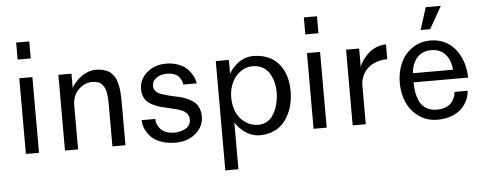

<svg xmlns="http://www.w3.org/2000/svg" viewBox="-59 -927 3319 1319"><g transform="rotate(-5 1600.5 -268.0)"><path d="M180.2 -650.9H89.8V-768.1H180.2ZM180.2 -522V0H89.8V-522Z M449.7 -303.2V0H359.4V-522H449.7V-418.9Q449.7 -423.8 457.5 -436.5Q465.3 -449.2 480.7 -466.1Q496.1 -482.9 515.6 -498Q535.2 -513.2 562.7 -523.7Q590.3 -534.2 618.7 -534.2Q644 -534.2 665 -529.1Q686 -523.9 701.4 -516.4Q716.8 -508.8 728.8 -494.9Q740.7 -481 748.5 -468.3Q756.3 -455.6 761.7 -434.8Q767.1 -414.1 770 -398.7Q772.9 -383.3 774.4 -357.9Q775.9 -332.5 776.1 -316.9Q776.4 -301.3 776.4 -273.9V0H686.5V-292Q686.5 -314.9 685.3 -332Q684.1 -349.1 680.9 -368.9Q677.7 -388.7 670.9 -402.8Q664.1 -417 653.6 -429Q643.1 -440.9 626.5 -447Q609.9 -453.1 588.4 -453.1Q532.7 -453.1 491.2 -411.4Q449.7 -369.6 449.7 -303.2Z M995.6 -162.1Q995.6 -145.5 1001.7 -128.9Q1007.8 -112.3 1021.2 -95.2Q1034.7 -78.1 1060.8 -67.6Q1086.9 -57.1 1122.6 -57.1Q1137.7 -57.1 1154.5 -60.8Q1171.4 -64.5 1189.9 -72.8Q1208.5 -81.1 1220.5 -97.9Q1232.4 -114.7 1232.4 -137.2Q1232.4 -158.7 1221.7 -174.3Q1210.9 -189.9 1192.6 -199.2Q1174.3 -208.5 1150.6 -215.1Q1127 -221.7 1100.6 -227.3Q1074.2 -232.9 1048.1 -239.5Q1022 -246.1 998.3 -256.6Q974.6 -267.1 956.3 -281.5Q938 -295.9 927.2 -319.8Q916.5 -343.8 916.5 -375Q916.5 -441.4 970.2 -487.8Q1023.9 -534.2 1101.6 -534.2Q1145 -534.2 1180.4 -522Q1215.8 -509.8 1236.8 -492.4Q1257.8 -475.1 1272.5 -452.6Q1287.1 -430.2 1293.2 -413.1Q1299.3 -396 1301.3 -380.9H1208.5Q1207 -395 1201.4 -408.7Q1195.8 -422.4 1184.3 -435.5Q1172.9 -448.7 1151.4 -456.8Q1129.9 -464.8 1101.6 -464.8Q1060.5 -464.8 1030.5 -444.6Q1000.5 -424.3 1000.5 -390.1Q1000.5 -368.2 1014.2 -352.8Q1027.8 -337.4 1050 -329.8Q1072.3 -322.3 1100.6 -314.7Q1128.9 -307.1 1158.4 -301.8Q1188 -296.4 1216.3 -284.9Q1244.6 -273.4 1266.8 -258.3Q1289.1 -243.2 1302.7 -215.8Q1316.4 -188.5 1316.4 -151.9Q1316.4 -82.5 1260.7 -35.2Q1205.1 12.2 1122.6 12.2Q1070.8 12.2 1030.3 -1Q989.7 -14.2 966.6 -33.4Q943.4 -52.7 928 -77.6Q912.6 -102.5 907.5 -123Q902.3 -143.6 902.3 -162.1Z M1535.2 -94.2V231.9H1444.8V-522H1535.2V-420.9Q1535.2 -425.8 1542.5 -438.5Q1549.8 -451.2 1564.7 -467.5Q1579.6 -483.9 1598.6 -498.8Q1617.7 -513.7 1645.5 -523.9Q1673.3 -534.2 1702.1 -534.2Q1750.5 -534.2 1790 -520.5Q1829.6 -506.8 1856.9 -482.9Q1884.3 -459 1903.1 -425.8Q1921.9 -392.6 1930.4 -354.2Q1939 -315.9 1939 -272.9Q1939 -229.5 1930.7 -189Q1922.4 -148.4 1903.8 -111.6Q1885.3 -74.7 1858.2 -47.4Q1831.1 -20 1791 -3.9Q1751 12.2 1702.1 12.2Q1673.3 12.2 1645.5 2Q1617.7 -8.3 1598.6 -22.7Q1579.6 -37.1 1564.7 -53Q1549.8 -68.8 1542.5 -79.8Q1535.2 -90.8 1535.2 -94.2ZM1700.2 -60.1Q1730.5 -60.1 1755.1 -73.7Q1779.8 -87.4 1795.9 -109.1Q1812 -130.9 1822.8 -159.4Q1833.5 -188 1838.1 -216.3Q1842.8 -244.6 1842.8 -272.9Q1842.8 -308.6 1834.7 -341.1Q1826.7 -373.5 1809.8 -402.1Q1793 -430.7 1762.7 -447.8Q1732.4 -464.8 1691.9 -464.8Q1661.1 -464.8 1632.1 -450.7Q1603 -436.5 1580.1 -411.1Q1557.1 -385.7 1543 -347.2Q1528.8 -308.6 1528.8 -263.2Q1528.8 -222.7 1538.8 -188.7Q1548.8 -154.8 1565.7 -131.3Q1582.5 -107.9 1604.7 -91.6Q1627 -75.2 1651.1 -67.6Q1675.3 -60.1 1700.2 -60.1Z M2164.1 -650.9H2073.7V-768.1H2164.1ZM2164.1 -522V0H2073.7V-522Z M2433.6 -267.1V0H2343.3V-522H2433.6V-389.2Q2433.6 -397 2441.2 -413.3Q2448.7 -429.7 2464.6 -450.4Q2480.5 -471.2 2501.5 -490Q2522.5 -508.8 2554 -521.5Q2585.4 -534.2 2619.6 -534.2V-432.1Q2576.2 -432.1 2540.5 -418.7Q2504.9 -405.3 2481.7 -382.3Q2458.5 -359.4 2446 -329.6Q2433.6 -299.8 2433.6 -267.1Z M2865.2 -611.8 2914.1 -765.1H3018.1L2931.2 -611.8ZM2929.2 12.2Q2857.9 12.2 2803 -24.9Q2748 -62 2719.5 -124Q2690.9 -186 2690.9 -261.2Q2690.9 -336.9 2718.5 -398.4Q2746.1 -460 2800.3 -497.1Q2854.5 -534.2 2925.8 -534.2Q2970.7 -534.2 3009.3 -519Q3047.9 -503.9 3075.2 -477.8Q3102.5 -451.7 3122.1 -416.5Q3141.6 -381.3 3151.4 -341.1Q3161.1 -300.8 3162.1 -257.8H2786.1Q2786.1 -227.5 2789.3 -201.7Q2792.5 -175.8 2802 -148.2Q2811.5 -120.6 2826.9 -101.3Q2842.3 -82 2868.4 -69.6Q2894.5 -57.1 2929.2 -57.1Q2958.5 -57.1 2981.7 -64.7Q3004.9 -72.3 3018.8 -83.7Q3032.7 -95.2 3042 -110.8Q3051.3 -126.5 3055.2 -140.1Q3059.1 -153.8 3060.1 -168H3150.9Q3148.4 -132.3 3133.1 -100.3Q3117.7 -68.4 3090.6 -43Q3063.5 -17.6 3021.7 -2.7Q2980 12.2 2929.2 12.2ZM2925.8 -467.8Q2897 -467.8 2873.5 -458.7Q2850.1 -449.7 2834.7 -434.8Q2819.3 -419.9 2808.6 -400.4Q2797.9 -380.9 2793 -361.1Q2788.1 -341.3 2787.1 -320.8H3063Q3061.5 -349.6 3052.7 -375Q3043.9 -400.4 3027.8 -421.6Q3011.7 -442.9 2985.6 -455.3Q2959.5 -467.8 2925.8 -467.8Z"/></g></svg>

Font: Standard
Style: Regular
Weight: 400
Designer: Bryce Wilner
Version: Version 2.000;PS 2.0;hotconv 16.6.51;makeotf.lib2.5.65220 DE